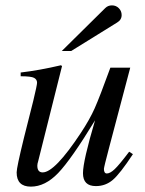

<svg xmlns="http://www.w3.org/2000/svg" viewBox="-20 -684 540 715"><path d="M461 -119 475 -110Q427 -37 400 -14Q373 9 337 9Q289 9 289 -39Q289 -84 334 -236Q245 -90 196.5 -39.5Q148 11 95 11Q42 11 42 -42Q42 -60 69 -170L104 -309Q118 -367 118 -376Q118 -388 107 -394Q96 -400 57 -400V-414Q126 -422 207 -441L211 -438L122 -83Q119 -74 119 -67Q119 -42 139 -42Q184 -42 281 -189Q314 -239 332.5 -280.5Q351 -322 391 -432H465L386 -133Q367 -61 367 -55Q367 -38 378 -38Q390 -38 407 -54Q424 -70 461 -119ZM210 -494 372 -654Q382 -664 397 -664Q412 -664 422.5 -653.5Q433 -643 433 -628Q433 -610 416 -600L245 -494Z"/></svg>

Font: STIX MathJax Latin
Style: Italic
Weight: 400
Italic angle: -16.33°
Designer: MicroPress Inc., with final additions and corrections provided by Coen Hoffman, Elsevier (retired)
Version: Version 1.1.1